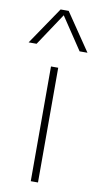

<svg xmlns="http://www.w3.org/2000/svg" viewBox="-121 -849 459 890"><g transform="rotate(10 108.5 -404.0)"><path d="M91.5 0V-540H125.5V0ZM-30 -632 89.5 -808H127.5L247 -632H210L108.5 -784L7.5 -632Z"/></g></svg>

Font: Encode Sans SmExp Th
Style: Regular
Weight: 100
Width: 6
Designer: Multiple Designers
Foundry: Impallari Type
Version: Version 3.002; ttfautohint (v1.8.3) -l 8 -r 50 -G 200 -x 14 